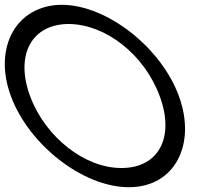

<svg xmlns="http://www.w3.org/2000/svg" viewBox="-138 -760 933 800"><path d="M-92.8 -360C-168 -564 -68.5 -739 119.1 -740C307.1 -740 533.7 -562 607.2 -360C682.1 -157 588.7 21 398.4 20C208.4 20 -17.5 -156 -92.8 -360ZM-12.8 -360C50.7 -188 216.2 -59 368.9 -60C521.9 -60 592 -187 527.2 -360C463.4 -533 302 -659 148.6 -660C-5.4 -660 -76.2 -532 -12.8 -360Z"/></svg>

Font: Nordica Plus
Style: NordicaClassicLightOpObl
Weight: 300
Version: Version 1.01